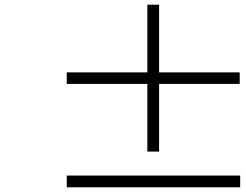

<svg xmlns="http://www.w3.org/2000/svg" viewBox="-20 -820 1042 817"><path d="M1000 -512V-463H657V-175H607V-463H264V-512H607V-800H657V-512ZM264 -73H1002V-23H264Z"/></svg>

Font: NotoSansHansLight
Style: Regular
Weight: 300
Designer: Ryoko NISHIZUKA  (kana & ideographs); Paul D. Hunt (Latin, Greek & Cyrillic); Wenlong ZHANG  (bopomofo); Sandoll Communi
Foundry: Adobe Systems Incorporated
Version: Version 1.00;December 8, 2021;FontCreator 13.0.0.2675 64-bit